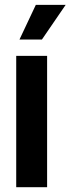

<svg xmlns="http://www.w3.org/2000/svg" viewBox="-20 -778 293 798"><path d="M47.4 0V-545.9H175.8V0ZM61 -613.8 128.9 -757.8H252.9L154.3 -613.8Z"/></svg>

Font: Inter Tight SemiBold
Style: Regular
Weight: 600
Designer: Rasmus Andersson
Foundry: rsms
Version: Version 3.004; ttfautohint (v1.8.4.7-5d5b)